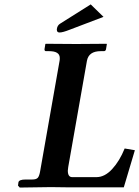

<svg xmlns="http://www.w3.org/2000/svg" viewBox="-20 -843 627 864"><path d="M248 -568.8Q249 -572.8 249 -582Q249 -612.8 201.2 -612.8H187Q180.2 -612.8 180.2 -621.1L184.1 -645L186 -646Q283.2 -645 323.2 -645Q323.2 -645 459 -646L460.9 -645L457 -621.1Q455.1 -613.3 448.2 -612.8H433.1Q378.9 -612.8 371.1 -568.8L287.1 -91.8Q285.2 -79.6 285.2 -75.2Q285.2 -46.4 304.2 -45.9H414.1Q451.2 -45.9 484.6 -82Q518.1 -118.2 541 -174.8L586.9 -167L537.1 0H286.1L209 -1L68.8 1L61 -7.8L63 -22.9Q65.9 -35.2 95.2 -35.2H125Q143.1 -35.2 150.1 -43Q157.2 -50.8 161.1 -75.2ZM388.2 -823.2 445.8 -767.1 293 -709Q262.2 -696.8 248 -696.8Q235.8 -696.8 235.8 -709V-711.9Q237.8 -729 251 -736.8Z"/></svg>

Font: Linux Libertine
Style: Semibold Italic
Weight: 600
Italic angle: -11.5°
Designer: Philipp H. Poll
Foundry: Philipp H. Poll
Version: Version 5.1.2 ; ttfautohint (v0.9)